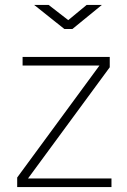

<svg xmlns="http://www.w3.org/2000/svg" viewBox="-20 -762 519 782"><path d="M50 -39 385 -495H72V-530H427V-488L94 -35H434V0H50ZM395 -742 275 -644H242L119 -742H178L258 -680L333 -742Z"/></svg>

Font: Morrison Thin
Style: Regular
Weight: 100
Designer: Pablo Impallari, Rodrigo Fuenzalida (Modified by Dan O. Williams)
Version: Version 0.03;June 6, 2019;FontCreator 11.5.0.2425 64-bit; tt